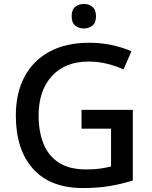

<svg xmlns="http://www.w3.org/2000/svg" viewBox="-20 -940 767 970"><path d="M392 -385H651V-28Q593 -10 533.5 0Q474 10 399 10Q234 10 147 -87Q60 -184 60 -357Q60 -469 103.5 -551.5Q147 -634 230 -679Q313 -724 431 -724Q490 -724 544 -712.5Q598 -701 644 -681L604 -589Q568 -606 522.5 -617.5Q477 -629 427 -629Q309 -629 242 -555.5Q175 -482 175 -356Q175 -276 199.5 -214.5Q224 -153 277 -118.5Q330 -84 416 -84Q458 -84 487.5 -88.5Q517 -93 541 -99V-290H392ZM404 -920Q428 -920 446.5 -905.5Q465 -891 465 -858Q465 -825 446.5 -810.5Q428 -796 404 -796Q378 -796 360 -810.5Q342 -825 342 -858Q342 -891 360 -905.5Q378 -920 404 -920Z"/></svg>

Font: Noto Sans Thaana Medium
Style: Regular
Weight: 500
Designer: David Williams
Foundry: Google Inc.
Version: Version 3.001; ttfautohint (v1.8.4.7-5d5b)